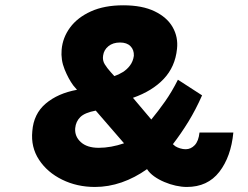

<svg xmlns="http://www.w3.org/2000/svg" viewBox="-20 -706 961 743"><path d="M347.5 17.5Q278 17.5 220.5 -10.8Q163 -39 131 -87.8Q99 -136.5 105 -198Q110 -265.5 157 -305.2Q204 -345 278 -358.5L263.5 -375.5Q245 -400.5 230 -437.5Q215 -474.5 218.5 -514Q222.5 -560.5 251.2 -599.5Q280 -638.5 332 -662Q384 -685.5 457 -685.5Q530.5 -685.5 578.5 -662.2Q626.5 -639 648.2 -600.8Q670 -562.5 665 -517Q658 -447.5 613.5 -400.5Q569 -353.5 494.5 -327.5L565.5 -243.5Q592 -275.5 618.8 -313.5Q645.5 -351.5 668.5 -397.5L762 -337Q737.5 -281.5 708.8 -234.8Q680 -188 649 -148L658.5 -140Q666.5 -135 677.2 -131.8Q688 -128.5 698.5 -128.5Q718.5 -128.5 733.5 -144.2Q748.5 -160 752 -193H883Q874 -99.5 828.8 -41Q783.5 17.5 703 17.5Q683 17.5 660.2 12.5Q637.5 7.5 615.8 -1.8Q594 -11 576.5 -23.5Q559 -36 549 -51.5Q502 -18 450.8 -0.2Q399.5 17.5 347.5 17.5ZM362 -134Q385.5 -134 410.5 -138.5Q435.5 -143 460 -151.5L350.5 -278Q308 -270 290.8 -253Q273.5 -236 271 -210Q268.5 -178 292.8 -156Q317 -134 362 -134ZM422.5 -411.5Q439 -417 455.2 -427Q471.5 -437 483.2 -452.8Q495 -468.5 498 -490Q499 -513 485 -527.2Q471 -541.5 444.5 -541.5Q417 -541.5 399.5 -527.2Q382 -513 379 -491Q376 -472.5 385.2 -457.5Q394.5 -442.5 408 -427.5Z"/></svg>

Font: Karla ExtraBold
Style: Italic
Weight: 800
Italic angle: -8°
Designer: Jonathan Pinhorn
Version: Version 2.004;gftools[0.9.33]